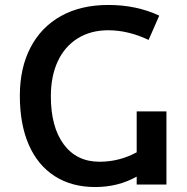

<svg xmlns="http://www.w3.org/2000/svg" viewBox="-20 -744 754 774"><path d="M60 -358Q60 -470 103 -552.5Q146 -635 226 -679.5Q306 -724 417 -724Q530 -724 622 -681L579 -583Q497 -622 416 -622Q346 -622 293.5 -589.5Q241 -557 213 -497Q185 -437 185 -356Q185 -232 237 -162Q289 -92 381 -92Q461 -92 531 -130V-295H651V0H531V-32Q456 10 364 10Q269 10 200.5 -34Q132 -78 96 -160.5Q60 -243 60 -358Z"/></svg>

Font: Noto Sans Georgian Medium
Style: Regular
Weight: 500
Designer: Monotype Design team
Foundry: Monotype Imaging Inc.
Version: Version 1.000